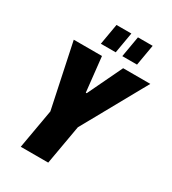

<svg xmlns="http://www.w3.org/2000/svg" viewBox="-210 -996 993 1108"><g transform="rotate(30 286.5 -442.5)"><path d="M107 0 153 -262 63 -688H251L276 -458H282L392 -688H573L336 -262L290 0ZM210 -746 234 -885H333L309 -746ZM353 -746 377 -885H475L451 -746Z"/></g></svg>

Font: Archivo ExtraCondensed Black
Style: Italic
Weight: 900
Width: 2
Italic angle: -10°
Designer: Hector Gatti
Foundry: Omnibus-Type
Version: Version 2.001